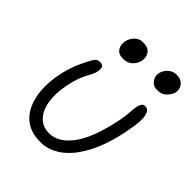

<svg xmlns="http://www.w3.org/2000/svg" viewBox="-202 -832 962 962"><g transform="rotate(45 279.5 -351.0)"><path d="M246 10Q186 10 147 -15.5Q108 -41 88 -84.5Q68 -128 65 -181.5Q62 -235 73 -291Q82 -338 98.5 -379.5Q115 -421 140 -465Q151 -486 174 -486Q190 -486 196 -475.5Q202 -465 199 -448Q195 -427 184.5 -409Q174 -391 161.5 -362.5Q149 -334 138 -281Q125 -216 133.5 -164Q142 -112 170.5 -82Q199 -52 245 -52Q311 -52 364.5 -125Q418 -198 449 -354Q454 -382 455.5 -399Q457 -416 458 -430Q459 -444 463 -461Q466 -474 472 -481.5Q478 -489 492 -489Q515 -489 522.5 -454.5Q530 -420 514 -340Q490 -218 448 -140.5Q406 -63 354 -26.5Q302 10 246 10ZM474 -588Q447 -588 431.5 -608Q416 -628 421 -654Q426 -677 445 -694.5Q464 -712 489 -712Q522 -712 538 -692Q554 -672 549 -646Q546 -630 527 -609Q508 -588 474 -588ZM241 -578Q211 -578 197 -598Q183 -618 189 -649Q194 -672 212 -690Q230 -708 254 -708Q293 -708 307.5 -687.5Q322 -667 317 -639Q312 -615 293 -596.5Q274 -578 241 -578Z"/></g></svg>

Font: Shantell Sans Normal
Style: Italic
Weight: 300
Italic angle: -11.31°
Designer: Stephen Nixon, Anya Danilova, Shantell Martin
Foundry: Arrow Type
Version: Version 1.008;[a672d596b]